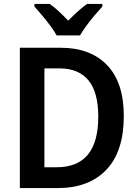

<svg xmlns="http://www.w3.org/2000/svg" viewBox="-20 -957 702 977"><path d="M610 -367Q610 -186 521 -93Q432 0 274 0H81V-714H289Q440 -714 525 -625.5Q610 -537 610 -367ZM480 -363Q480 -489 429.5 -549Q379 -609 283 -609H206V-106H269Q480 -106 480 -363ZM268 -777Q256 -799 236 -826Q216 -853 194 -879Q172 -905 155 -924V-937H233Q256 -921 279.5 -899Q303 -877 327 -852Q353 -878 375.5 -898.5Q398 -919 423 -937H501V-924Q484 -905 462 -879.5Q440 -854 420 -826.5Q400 -799 387 -777Z"/></svg>

Font: Noto Sans Lao UI SemCond SemBd
Style: Regular
Weight: 600
Width: 4
Designer: Monotype Design Team
Foundry: Monotype Imaging Inc.
Version: Version 2.000; ttfautohint (v1.8.4.7-5d5b)